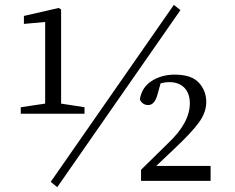

<svg xmlns="http://www.w3.org/2000/svg" viewBox="-20 -749 975 795"><path d="M330 -278H66V-305L167 -320V-658L79 -650V-683L223 -716L233 -710V-320L330 -305ZM700 -729 727 -707 217 26 190 4ZM627 -62H852V0H564V-46L674 -154Q766 -240 766 -321Q766 -362 743.5 -385.5Q721 -409 680 -409Q664 -409 645 -404L633 -361Q621 -314 594 -314Q570 -314 559 -337Q567 -388 608.5 -414Q650 -440 703 -440Q773 -440 803.5 -406.5Q834 -373 834 -327Q834 -283 803 -241Q772 -199 704 -135Z"/></svg>

Font: Han-Nom Khai
Style: Regular
Weight: 400
Version: Version 1.200;June 22, 2023;FontCreator 14.0.0.2814 64-bit